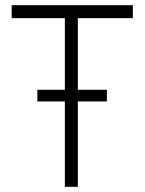

<svg xmlns="http://www.w3.org/2000/svg" viewBox="-20 -720 557 740"><path d="M280 -329V0H230V-329H124V-374H230V-650H25V-700H492V-650H280V-374H392V-329Z"/></svg>

Font: Mach ExtraLight
Style: Regular
Weight: 250
Version: Version 1.002